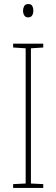

<svg xmlns="http://www.w3.org/2000/svg" viewBox="-20 -930 278 950"><path d="M194 0H45V-19L107 -22V-691L45 -695V-714H194V-695L133 -691V-22L194 -19ZM120 -910Q135 -910 140 -900Q145 -890 145 -878Q145 -863 139 -853.5Q133 -844 119 -844Q106 -844 100 -854Q94 -864 94 -877Q94 -889 99.5 -899.5Q105 -910 120 -910Z"/></svg>

Font: Noto Sans Telugu Condensed Thin
Style: Regular
Weight: 100
Width: 3
Designer: Jelle Bosma - Monotype Design Team
Foundry: Monotype Imaging Inc.
Version: Version 2.005; ttfautohint (v1.8.4.7-5d5b)